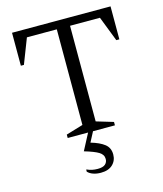

<svg xmlns="http://www.w3.org/2000/svg" viewBox="-130 -756 929 1092"><g transform="rotate(-15 335.0 -210.0)"><path d="M196 0V-20L296 -50V-613H120L63 -466H45V-660H625V-466H607L550 -613H374V-50L474 -20V0H345L314 59Q366 74 394 96Q422 118 422 157Q422 193 397.5 216.5Q373 240 328 240Q303 240 283 233Q263 226 251 213V201H254Q281 214 316 214Q347 214 360.5 202Q374 190 374 171Q374 145 348.5 129.5Q323 114 265 97L316 0Z"/></g></svg>

Font: Spectral SC Light
Style: Regular
Weight: 300
Designer: Jean-Baptiste Levee
Foundry: Production Type
Version: Version 2.001